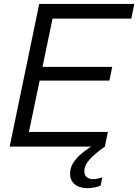

<svg xmlns="http://www.w3.org/2000/svg" viewBox="-20 -749 706 981"><path d="M29.4 0 180.4 -729H666.1L650.9 -654.1H227.6L253.7 -678.9L123.1 -52.3L107.9 -74.9H531L516 0ZM165.1 -337.1 177.4 -407.4H553.4L539 -337.1ZM426.4 212.4Q385.9 212.4 362 192.6Q338.1 172.7 338.1 138.1Q338.1 107.7 355.4 81.1Q372.7 54.4 403.5 30.1Q434.3 5.7 473.1 -16.7H509.7L516 0Q463.3 37.1 437.1 66.6Q410.9 96.1 410.9 126Q410.9 145.3 423 155.8Q435.1 166.3 457.4 166.3Q469.1 166.3 480.7 163.4Q492.3 160.6 502.3 156.6L494.7 198.9Q481.3 205 463.1 208.7Q445 212.4 426.4 212.4Z"/></svg>

Font: Mona Sans
Style: Italic
Weight: 200
Italic angle: -11.6951°
Designer: Deni Anggara
Foundry: GitHub
Version: Version 2.000